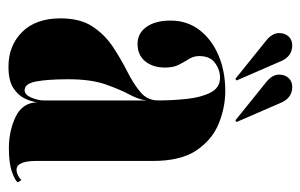

<svg xmlns="http://www.w3.org/2000/svg" viewBox="-154 -578 744 476"><g transform="rotate(90 218.0 -340.0)"><path d="M145.5 11Q93 11 59.2 -23Q25.5 -57 25.5 -118Q25.5 -167 46 -197.8Q66.5 -228.5 97 -248.5Q127.5 -268.5 157.8 -283.8Q188 -299 208.5 -316.2Q229 -333.5 229 -360Q229 -395.5 225.2 -431Q221.5 -466.5 209.5 -490Q197.5 -513.5 172.5 -513.5Q153 -513.5 136 -501Q119 -488.5 119 -462Q119 -448 126.2 -436.5Q133.5 -425 140.5 -411.5Q147.5 -398 147.5 -377.5Q147.5 -347 132 -328Q116.5 -309 89 -309Q62.5 -309 46.8 -331Q31 -353 31 -391Q31 -431.5 54 -462Q77 -492.5 116.8 -509.5Q156.5 -526.5 205.5 -526.5Q246.5 -526.5 286.5 -510.2Q326.5 -494 352.8 -455Q379 -416 379 -347.5V-58Q379 -9 401 -9Q408 -9 415.5 -13Q423 -17 426.5 -21L432 -12Q428 -5.5 406.5 2.2Q385 10 347.5 10Q304.5 10 269.5 -6.8Q234.5 -23.5 233.5 -61Q232.5 -47.5 224.8 -30.5Q217 -13.5 198.5 -1.2Q180 11 145.5 11ZM203.5 -29Q215 -29 222 -45.8Q229 -62.5 229 -76.5V-332Q227.5 -313.5 214.5 -289.2Q201.5 -265 189 -229Q176.5 -193 176.5 -137.5Q176.5 -86 182 -57.5Q187.5 -29 203.5 -29ZM278.5 -551.5 183.5 -628Q165 -643 165 -660Q165 -674 173.2 -683.2Q181.5 -692.5 195.5 -692.5Q222.5 -692.5 234.5 -665L282.5 -554.5ZM175.5 -551.5 80.5 -628Q62 -643 62 -660Q62 -674 70.2 -683.2Q78.5 -692.5 92.5 -692.5Q119.5 -692.5 131.5 -665L179.5 -554.5Z"/></g></svg>

Font: Imbue 100pt Black
Style: Regular
Weight: 900
Designer: Tyler Finck
Foundry: Etcetera Type Company
Version: Version 1.102; ttfautohint (v1.8.3)